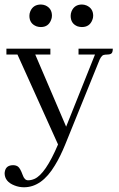

<svg xmlns="http://www.w3.org/2000/svg" viewBox="-21 -626 514 832"><path d="M100.6 155.3C109.7 155.3 118.8 153.3 127.9 149.4C159.8 135.7 194 85.9 230.5 0L54.7 -389.6H6.8V-415H197.3V-389.6H131.8L265.6 -77.1L390.6 -389.6H319.3V-415H467.8C467.8 -409.2 467.1 -404.3 465.8 -400.4C463.9 -393.2 456.4 -389.6 443.4 -389.6C437.5 -389.6 432.3 -389 427.7 -387.7C419.9 -385.1 412.8 -374.7 406.2 -356.4L261.7 0C247.4 35.2 232.4 65.4 216.8 90.8C179 154 134.4 185.5 83 185.5C68.7 185.5 55 182.9 42 177.7C13.3 166.7 -1 148.8 -1 124C-1 122.1 -0.7 119.8 0 117.2C3.3 99 15.3 89.8 36.1 89.8C43.9 89.8 50.8 91.8 56.6 95.7C63.2 100.3 70 112.3 77.1 131.8C82.4 147.5 90.2 155.3 100.6 155.3ZM204.1 -557.6C204.1 -551.1 202.8 -544.9 200.2 -539.1C192.4 -518.9 177.7 -508.8 156.2 -508.8C149.7 -508.8 143.6 -509.8 137.7 -511.7C116.9 -519.5 106.4 -534.8 106.4 -557.6C106.4 -564.1 107.7 -570.6 110.4 -577.1C118.8 -596.7 134.1 -606.4 156.2 -606.4C162.8 -606.4 169.3 -605.1 175.8 -602.5C194.7 -594.1 204.1 -579.1 204.1 -557.6ZM382.8 -557.6C382.8 -551.1 381.5 -544.9 378.9 -539.1C371.1 -518.9 356.1 -508.8 334 -508.8C328.1 -508.8 321.9 -509.8 315.4 -511.7C295.2 -519.5 285.2 -534.8 285.2 -557.6C285.2 -564.1 286.5 -570.6 289.1 -577.1C297.5 -596.7 312.5 -606.4 334 -606.4C340.5 -606.4 347 -605.1 353.5 -602.5C373 -594.1 382.8 -579.1 382.8 -557.6Z"/></svg>

Font: Abhaya Libre
Style: Regular
Weight: 400
Designer: Pushpananda Ekanayake, Sol Matas, Pathum Egodawatta
Foundry: Mooniak
Version: Version 1.041; ; ttfautohint (v1.5)